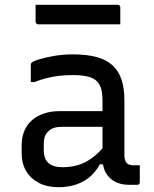

<svg xmlns="http://www.w3.org/2000/svg" viewBox="-20 -768 640 798"><path d="M497 -351Q497 -323 497 -295Q497 -267 497 -238.5Q497 -210 497 -182Q497 -154 497 -126Q497 -113 499.5 -104Q502 -95 507 -90Q512 -85 519 -83Q526 -81 536 -81Q538 -81 540.5 -81Q543 -81 546 -81H561Q561 -63 561 -46Q561 -29 561 -11Q561 -5 558 -2.5Q555 0 550 0Q545 0 534.5 0Q524 0 515 0Q492 0 472 -7Q452 -14 437 -28Q422 -42 414 -62.5Q406 -83 406 -111Q406 -146 406 -183.5Q406 -221 406 -256Q406 -272 406 -288Q406 -304 406 -320Q406 -336 406 -352Q406 -392 394.5 -414.5Q383 -437 356 -446.5Q329 -456 283 -456Q254 -456 227 -453Q200 -450 174.5 -443.5Q149 -437 123 -427H108Q108 -445 108 -463Q108 -481 108 -499Q108 -502 109 -504Q110 -506 111 -507Q116 -513 141.5 -521Q167 -529 204.5 -535.5Q242 -542 283 -542Q339 -542 379.5 -531.5Q420 -521 446 -498Q472 -475 484.5 -439Q497 -403 497 -351ZM162 -142Q162 -108 181.5 -90.5Q201 -73 240 -73Q274 -73 304.5 -82Q335 -91 364 -112.5Q393 -134 424 -172V-85H395Q378 -54 353.5 -33Q329 -12 296 -1Q263 10 223 10Q176 10 142 -7.5Q108 -25 89 -56.5Q70 -88 70 -132V-164Q70 -197 81 -223.5Q92 -250 112.5 -268Q133 -286 162 -296Q191 -306 227 -306Q262 -306 294.5 -306Q327 -306 359 -306Q391 -306 424 -306Q433 -306 436.5 -295.5Q440 -285 441 -270Q442 -255 442 -241Q405 -241 373.5 -241Q342 -241 310 -241Q278 -241 240 -241Q219 -241 204.5 -236.5Q190 -232 180 -221Q171 -213 166.5 -200.5Q162 -188 162 -172ZM128 -748H469Q474 -748 477 -745Q480 -742 480 -737Q480 -725 480 -713.5Q480 -702 480 -691Q480 -680 480 -667H139Q136 -667 133.5 -668.5Q131 -670 129.5 -672.5Q128 -675 128 -678Q128 -691 128 -702Q128 -713 128 -724.5Q128 -736 128 -748Z"/></svg>

Font: Recursive
Style: Regular
Weight: 400
Version: Version 1.085